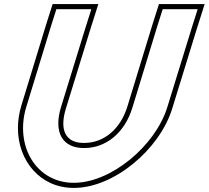

<svg xmlns="http://www.w3.org/2000/svg" viewBox="-20 -829 1021 939"><path d="M229 -700 255.7 -784H426.7L399.7 -699L278.6 -306C240.3 -181 285.8 -104 392.1 -105C499.1 -105 591 -180 628.2 -305L628.6 -306L749 -700L775.7 -784H946.7L919.7 -699L798.6 -306C740.5 -116 522.8 66 340.1 65C158.1 65 50.9 -114 108.2 -305L108.6 -306ZM205.1 -707.4 84.3 -312.3C73.1 -274.9 67.8 -238.1 67.7 -202.4C67.6 -43.4 175.9 90 340.1 90C537 91.1 761.4 -99 822.4 -298.6L943.6 -691.5L980.9 -809H757.4L725.1 -707.4L604.3 -312.2C569.5 -195.2 486.3 -130 392 -130C375 -129.8 360.9 -131.8 348.8 -135.5C298 -151.1 272.7 -201.2 302.4 -298.6L423.6 -691.5L460.9 -809H237.4Z"/></svg>

Font: Nordica Plus
Style: NordicaClassicBkOblOl
Weight: 900
Version: Version 1.01